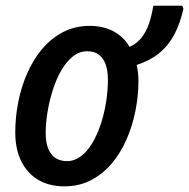

<svg xmlns="http://www.w3.org/2000/svg" viewBox="-20 -640 659 669"><path d="M204.1 9.3Q151.9 9.3 113.5 -13.2Q75.2 -35.6 54.2 -77.9Q33.2 -120.1 33.2 -178.7Q33.2 -231.9 43.7 -284.9Q54.2 -337.9 75.2 -385.5Q96.2 -433.1 127.4 -470Q158.7 -506.8 200 -528.3Q241.2 -549.8 292.5 -549.8Q339.8 -549.8 375.2 -531Q410.6 -512.2 431.6 -476.6Q457 -488.3 473.4 -509Q489.7 -529.8 499.3 -558.1Q508.8 -586.4 514.2 -620.1H615.2L619.1 -609.4Q607.9 -559.1 587.9 -520.8Q567.9 -482.4 535.9 -455.8Q503.9 -429.2 456.1 -413.6Q459.5 -400.4 460.9 -386.7Q462.4 -373 462.4 -358.9Q462.4 -306.2 451.9 -253.7Q441.4 -201.2 420.7 -153.8Q399.9 -106.4 368.9 -69.8Q337.9 -33.2 296.6 -12Q255.4 9.3 204.1 9.3ZM213.9 -78.6Q239.7 -78.6 262 -95.5Q284.2 -112.3 301.5 -141.4Q318.8 -170.4 331.1 -207.3Q343.3 -244.1 349.6 -284.2Q356 -324.2 356 -362.8Q356 -392.1 348.6 -414.1Q341.3 -436 325.4 -448.7Q309.6 -461.4 284.2 -461.4Q256.3 -461.4 233.4 -442.9Q210.4 -424.3 192.9 -393.6Q175.3 -362.8 163.6 -325.4Q151.9 -288.1 145.5 -249.3Q139.2 -210.4 139.2 -176.3Q139.2 -128.9 158.2 -103.8Q177.2 -78.6 213.9 -78.6Z"/></svg>

Font: Open Sans SemiCondensed SemiBold
Style: Italic
Weight: 600
Width: 4
Italic angle: -12°
Designer: Monotype Design Team
Foundry: Monotype Imaging Inc.
Version: Version 3.000